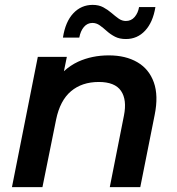

<svg xmlns="http://www.w3.org/2000/svg" viewBox="-20 -767 725 787"><path d="M426 -540Q495 -540 543 -512Q591 -484 610.5 -429.5Q630 -375 614 -296L555 0H430L488 -293Q501 -358 476 -394.5Q451 -431 385 -431Q316 -431 271 -393Q226 -355 210 -277L154 0H29L135 -534H254L242 -475Q268 -499 300 -514Q357 -540 426 -540ZM496 -607Q470 -607 451.5 -616.5Q433 -626 418 -639.5Q403 -653 389 -663Q375 -673 359 -673Q338 -673 324 -656.5Q310 -640 305 -613H238Q248 -678 280.5 -712.5Q313 -747 360 -747Q385 -747 403.5 -737Q422 -727 437 -714Q452 -701 466 -691Q480 -681 496 -681Q518 -681 532 -697.5Q546 -714 550 -738H617Q607 -676 575 -641.5Q543 -607 496 -607Z"/></svg>

Font: Montserrat Thin SemiBold
Style: Italic
Weight: 600
Italic angle: -11.3°
Version: Version 9.000